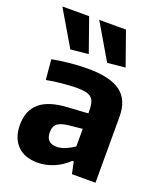

<svg xmlns="http://www.w3.org/2000/svg" viewBox="-148 -903 851 1004"><g transform="rotate(20 277.5 -401.0)"><path d="M180 5Q107 5 67 -36.5Q27 -78 27 -150Q27 -230 76.5 -272.5Q126 -315 229 -321L343 -328V-337Q343 -365 339 -383.5Q335 -402 323.5 -413Q312 -424 291.5 -428.5Q271 -433 238 -433Q222 -433 201.5 -431.5Q181 -430 159 -428Q137 -426 115 -423Q93 -420 74 -416L64 -528Q117 -538 167 -542.5Q217 -547 262 -547Q386 -547 444 -504Q502 -461 502 -368V0H371L357 -66H349Q314 -32 270 -13.5Q226 5 180 5ZM246 -107Q270 -107 296.5 -118.5Q323 -130 343 -144V-242L273 -235Q225 -230 206 -215Q187 -200 187 -167Q187 -107 246 -107ZM140 -610 24 -807H173L239 -620ZM345 -610 229 -807H378L444 -620Z"/></g></svg>

Font: Encode Sans Narrow
Style: Bold
Weight: 700
Designer: Pablo Impallari, Andres Torresi
Foundry: Pablo Impallari, Andres Torresi
Version: Version 1.000; ttfautohint (v1.00) -l 8 -r 50 -G 200 -x 14 -